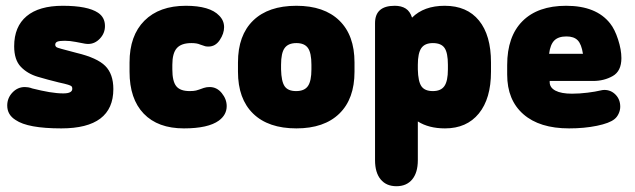

<svg xmlns="http://www.w3.org/2000/svg" viewBox="-20 -433 2195 664"><path d="M192 11Q372 11 372 -125Q372 -177 344 -205Q316 -233 245 -250Q208 -260 192.5 -264Q177 -268 174 -271Q171 -274 171 -278Q171 -286 178.5 -289Q186 -292 204 -292Q213 -292 222.5 -291Q232 -290 242 -288Q268 -283 273.5 -282Q279 -281 285 -281Q308 -281 325.5 -299.5Q343 -318 343 -343Q343 -373 319 -389Q283 -413 197 -413Q115 -413 72 -377Q29 -341 29 -273Q29 -226 52 -202Q75 -178 110.5 -167.5Q146 -157 183 -148Q206 -143 215.5 -140Q225 -137 227.5 -134.5Q230 -132 230 -126Q230 -110 199 -110Q177 -110 150.5 -114.5Q124 -119 92 -127Q84 -130 77.5 -131Q71 -132 66 -132Q41 -132 23 -113Q5 -94 5 -68Q5 -36 34 -18Q76 11 192 11Z M428 -217V-185Q428 -91 477 -40Q526 11 616 11Q700 11 737 -16Q764 -36 764 -66Q764 -90 747 -111Q730 -132 705 -132Q694 -132 685 -129Q666 -122 658 -120Q650 -118 636 -118Q603 -118 589.5 -135Q576 -152 576 -193V-209Q576 -249 591.5 -266.5Q607 -284 642 -284Q661 -284 672 -279Q686 -274 690 -273Q694 -272 701 -272Q725 -272 740 -294.5Q755 -317 755 -339Q755 -362 738 -379Q722 -396 693 -404.5Q664 -413 623 -413Q531 -413 479.5 -361.5Q428 -310 428 -217Z M803 -217V-185Q803 -91 855.5 -40Q908 11 1005 11Q1101 11 1153.5 -40Q1206 -91 1206 -185V-217Q1206 -311 1153.5 -362Q1101 -413 1005 -413Q908 -413 855.5 -362Q803 -311 803 -217ZM1057 -209V-193Q1057 -153 1045 -135.5Q1033 -118 1004 -118Q976 -118 964.5 -134.5Q953 -151 952 -193V-209Q952 -250 964.5 -267Q977 -284 1005 -284Q1033 -284 1045 -267Q1057 -250 1057 -209Z M1405 -372Q1398 -394 1383 -403.5Q1368 -413 1345 -413Q1277 -413 1277 -353V121Q1277 164 1296.5 187.5Q1316 211 1351 211Q1386 211 1405.5 187.5Q1425 164 1425 121V-13Q1444 -1 1467.5 5Q1491 11 1519 11Q1594 11 1636 -40.5Q1678 -92 1678 -185V-217Q1678 -311 1636.5 -362Q1595 -413 1518 -413Q1446 -413 1405 -372ZM1425 -193V-209Q1425 -249 1437 -266.5Q1449 -284 1477 -284Q1506 -284 1517.5 -267Q1529 -250 1529 -209V-193Q1529 -153 1517 -135.5Q1505 -118 1477 -118Q1449 -118 1437.5 -134.5Q1426 -151 1425 -193Z M1881 -153H2031Q2069 -153 2099 -170Q2129 -187 2129 -232Q2129 -261 2117.5 -296.5Q2106 -332 2090 -352Q2042 -413 1938 -413Q1840 -413 1787 -360Q1734 -307 1734 -208V-175Q1734 -87 1790 -38Q1846 11 1948 11Q2001 11 2044.5 2Q2088 -7 2105 -21Q2114 -28 2119.5 -40Q2125 -52 2125 -64Q2125 -89 2109 -105.5Q2093 -122 2070 -122Q2064 -122 2056 -120Q2040 -116 2012 -112.5Q1984 -109 1958 -109Q1921 -109 1901 -119.5Q1881 -130 1881 -149ZM1996 -247H1879Q1883 -279 1897 -293Q1911 -307 1939 -307Q1965 -307 1978 -293.5Q1991 -280 1996 -247Z"/></svg>

Font: Beiruti Black
Style: Regular
Weight: 900
Designer: Arlette Boutros
Foundry: Boutros
Version: Version 1.41